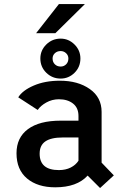

<svg xmlns="http://www.w3.org/2000/svg" viewBox="-20 -908 610 942"><path d="M157 -745 269 -888H396.5L251.5 -745ZM277.5 -522.5Q236.5 -522.5 207.2 -551Q178 -579.5 178 -621Q178 -661 207.2 -689.8Q236.5 -718.5 277.5 -718.5Q316.5 -718.5 345.5 -689.8Q374.5 -661 374.5 -621Q374.5 -579.5 345.8 -551Q317 -522.5 277.5 -522.5ZM277.5 -581.5Q293.5 -581.5 304.5 -592.5Q315.5 -603.5 315.5 -621Q315.5 -636.5 304.2 -647Q293 -657.5 277.5 -657.5Q260.5 -657.5 249.2 -647Q238 -636.5 238 -621Q238 -603.5 249.2 -592.5Q260.5 -581.5 277.5 -581.5ZM471 14.5 410 -46.5Q357.5 11 251 11Q164.5 11 112.8 -32.2Q61 -75.5 61 -156Q61 -233 117.2 -274.5Q173.5 -316 277.5 -316H365V-339Q365 -379 338.2 -400Q311.5 -421 269 -421Q235.5 -421 207 -405Q178.5 -389 165 -368.5L69.5 -430.5Q90.5 -464.5 145.5 -488.2Q200.5 -512 274 -512Q362.5 -512 420.5 -471.2Q478.5 -430.5 478.5 -359V-110L538.5 -47.5ZM269 -73.5Q302 -73.5 326.8 -86Q351.5 -98.5 365 -119.5V-233.5H287.5Q230.5 -233.5 202.5 -214.2Q174.5 -195 174.5 -154Q174.5 -73.5 269 -73.5Z"/></svg>

Font: League Mono Narrow Medium
Style: Regular
Weight: 500
Width: 3
Designer: Tyler Finck
Foundry: The League of Moveable Type / Tyler Finck
Version: Version 2.210